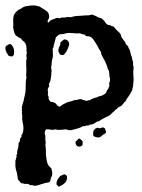

<svg xmlns="http://www.w3.org/2000/svg" viewBox="-20 -697 524 711"><path d="M189 -14Q189 -26 194 -33.5Q199 -41 204 -46Q214 -49 218 -52Q227 -49 228 -43Q229 -37 227 -31Q225 -24 219 -18.5Q213 -13 208 -11Q201 -6 198 -6Q195 -6 195 -8Q193 -10 192 -11.5Q191 -13 189 -14ZM286 -173V-163Q286 -159 282 -156.5Q278 -154 274 -154Q266 -154 262.5 -160Q259 -166 260 -173Q262 -175 263.5 -176Q265 -177 267 -179Q270 -184 274 -184Q284 -178 286 -173ZM373 -207Q371 -205 370 -203.5Q369 -202 367 -201Q360 -198 355 -192Q350 -189 348 -188.5Q346 -188 344 -188Q339 -188 334.5 -189.5Q330 -191 326 -193Q323 -207 328 -215Q333 -223 343 -224Q347 -222 349 -222Q352 -222 356 -224Q357 -225 360 -225Q365 -225 368 -222Q369 -218 371 -214Q373 -212 373 -207ZM9 -495H10L7 -498Q0 -509 0 -518.5Q0 -528 8 -530Q11 -532 13 -533Q15 -534 17 -534Q21 -534 26 -527Q34 -515 32 -500Q31 -488 23 -488Q19 -488 17 -489Q9 -491 9 -495ZM158 -613Q162 -615 163 -618Q169 -623 172.5 -624Q176 -625 181 -627Q189 -631 193 -631Q195 -631 199 -629Q201 -630 203.5 -630.5Q206 -631 208 -632H217Q220 -632 222.5 -632.5Q225 -633 229 -634H233Q238 -634 241 -633Q256 -638 269 -638Q276 -639 282.5 -639Q289 -639 297 -640H303Q310 -640 312 -641Q318 -643 320 -643Q325 -642 329 -640Q333 -638 338 -636Q345 -631 356 -629Q360 -626 366 -620Q369 -614 374 -609Q379 -604 385 -604Q390 -604 394 -600Q399 -600 401 -598Q408 -590 411.5 -586Q415 -582 419 -579Q428 -572 429 -561Q433 -555 436 -550.5Q439 -546 441 -544Q444 -541 446 -534Q449 -531 450.5 -529Q452 -527 454 -526Q456 -522 456 -519Q461 -514 463 -502Q465 -492 469 -484Q468 -481 470 -477Q472 -470 472.5 -467Q473 -464 473 -461Q472 -454 475 -449Q474 -441 473.5 -433Q473 -425 474 -417Q475 -408 474.5 -399.5Q474 -391 473 -382Q473 -377 472 -374Q469 -370 471 -366Q465 -355 462 -349.5Q459 -344 456 -340Q452 -335 449.5 -331Q447 -327 445 -322Q440 -320 438 -315Q429 -303 423 -302Q416 -299 412 -293Q405 -290 405 -287Q399 -282 395.5 -279Q392 -276 390 -273Q382 -267 374 -264Q369 -262 365 -259.5Q361 -257 357 -255Q350 -251 349 -250Q346 -247 340 -247Q333 -242 326.5 -238.5Q320 -235 311 -235Q310 -232 304 -232Q302 -232 301 -233Q298 -230 294 -230Q289 -230 286 -229Q281 -226 275.5 -224Q270 -222 263 -220Q250 -217 246 -215.5Q242 -214 241 -215H233Q229 -218 222 -218Q216 -217 209.5 -216.5Q203 -216 197 -216Q194 -216 191.5 -216.5Q189 -217 185 -218Q177 -216 175 -216Q170 -216 168 -217Q163 -218 159 -218Q155 -218 150 -218Q144 -206 146 -201Q148 -195 148 -191Q147 -179 149 -172Q150 -168 148 -162Q149 -157 149 -152.5Q149 -148 150 -143V-125Q152 -102 156 -91.5Q160 -81 170 -74L173 -61Q174 -55 173 -48Q170 -41 168.5 -37.5Q167 -34 167 -29Q165 -24 162 -22Q150 -20 146 -19Q142 -18 140 -17L130 -14Q121 -11 116.5 -10Q112 -9 110 -9Q104 -9 98 -12Q97 -11 94 -11Q92 -11 90 -12Q88 -15 83 -16H71Q66 -18 65 -18Q64 -18 63 -18Q58 -18 55 -22Q52 -28 47 -31L42 -59Q40 -64 39 -69Q38 -74 37 -81V-95Q37 -98 37 -101.5Q37 -105 39 -107Q40 -115 42 -117Q39 -122 43 -126Q45 -130 43 -133L48 -154Q48 -157 48.5 -160.5Q49 -164 49 -168Q54 -173 54 -179Q54 -186 60 -190Q58 -195 61 -198Q63 -201 65 -207Q68 -222 66 -233Q65 -238 64 -243.5Q63 -249 62 -256Q63 -267 62 -273Q60 -278 62 -284Q60 -288 61 -292Q63 -297 60 -299Q62 -303 62.5 -306.5Q63 -310 64 -312Q64 -318 67 -321Q69 -334 71 -340Q73 -348 74 -355Q75 -362 75 -366Q75 -385 75.5 -393.5Q76 -402 78 -409Q77 -414 77 -416.5Q77 -419 77 -420Q77 -430 77.5 -437.5Q78 -445 77 -452Q77 -460 77 -467Q77 -474 79 -482Q77 -487 78 -496Q81 -504 78 -507Q79 -528 75 -534Q73 -537 72 -539Q71 -541 70 -542Q65 -545 62 -548.5Q59 -552 57 -555Q50 -557 47 -560Q45 -562 42.5 -563Q40 -564 38 -566Q33 -574 31.5 -581.5Q30 -589 28 -599Q31 -602 29 -606V-627Q29 -632 31 -640Q39 -658 58 -665Q66 -672 76.5 -674Q87 -676 99 -677Q109 -677 113.5 -676Q118 -675 126 -673Q140 -664 150 -658Q161 -651 162 -638Q163 -634 160 -626Q154 -620 158 -613ZM269 -573 239 -575Q230 -575 226 -574L215 -571Q201 -571 196.5 -567.5Q192 -564 187 -559Q185 -551 183 -543.5Q181 -536 179 -529Q179 -524 178 -522Q175 -519 175 -515Q176 -507 175.5 -502.5Q175 -498 176 -496V-490Q176 -486 174 -480Q171 -470 171 -458Q171 -454 169 -448Q171 -440 171 -434Q170 -429 170 -425.5Q170 -422 170 -419Q168 -405 167 -400Q166 -395 165 -394Q160 -387 162 -380V-376Q156 -371 157 -362Q159 -353 157 -345Q160 -342 160 -337Q159 -332 162 -327Q165 -322 168 -320Q170 -320 172 -319.5Q174 -319 176 -319Q188 -315 190 -309Q193 -304 201 -302L211 -309Q214 -311 217.5 -312.5Q221 -314 224 -316Q229 -318 231.5 -319Q234 -320 236 -320Q245 -322 249 -323.5Q253 -325 255 -326Q256 -327 258 -327Q261 -327 262 -326Q272 -330 277 -330Q281 -330 285 -328L301 -323Q304 -326 310 -326H313Q316 -329 320 -330.5Q324 -332 329 -334Q339 -336 346 -340Q351 -341 354.5 -342Q358 -343 360 -344Q361 -345 366 -348Q371 -350 374 -357Q376 -364 380 -367Q386 -379 385 -383Q383 -386 385 -391Q389 -401 387 -408Q384 -415 385 -421Q384 -426 384 -429.5Q384 -433 383 -435Q379 -442 378 -445Q377 -448 377 -451L368 -472Q366 -475 364.5 -478Q363 -481 361 -485Q356 -493 355 -497Q354 -501 354 -504Q350 -510 347 -515Q344 -520 342 -525Q331 -544 323.5 -553.5Q316 -563 302 -563Q296 -564 294 -568Q292 -570 286 -570Q281 -572 278 -573Q275 -574 272 -574Q270 -574 269 -573ZM217 -551H219Q227 -551 232 -545Q237 -539 236 -531Q231 -514 226 -506.5Q221 -499 216 -494Q214 -494 213 -493.5Q212 -493 211 -493Q204 -493 201 -497.5Q198 -502 196 -508Q197 -522 201 -526Q204 -532 204 -540Z"/></svg>

Font: Black And White Picture
Style: Regular
Weight: 400
Designer: AsiaSoft Inc.
Foundry: AsiaSoft Inc.
Version: Version 1.64